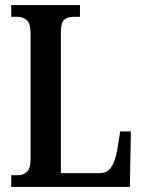

<svg xmlns="http://www.w3.org/2000/svg" viewBox="-20 -734 561 754"><path d="M24 0V-46H52Q71 -46 85.5 -59Q100 -72 100 -110V-602Q100 -642 85 -655Q70 -668 48 -668H24V-714H294V-668H269Q243 -668 231 -655.5Q219 -643 219 -606V-54H371Q401 -54 416.5 -77Q432 -100 440 -143L452 -218H494L490 0Z"/></svg>

Font: Noto Serif Bengali ExtraCondensed SemiBold
Style: Regular
Weight: 600
Width: 2
Designer: Juan Bruce, Universal Thirst, Indian Type Foundry and the Monotype Design Team.
Foundry: Monotype Imaging Inc.
Version: Version 2.003; ttfautohint (v1.8.4.7-5d5b)